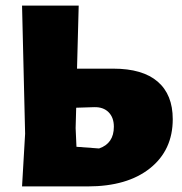

<svg xmlns="http://www.w3.org/2000/svg" viewBox="-20 -668 651 688"><path d="M59 0 70 -189 59 -648H262L256 -422H386Q491 -422 545 -375.5Q599 -329 599 -241Q599 -130 517.5 -65Q436 0 294 0ZM251 -209 254 -142 335 -136Q388 -154 388 -214Q388 -247 369 -266Q350 -285 317 -284L253 -282Z"/></svg>

Font: Alegreya Sans Black
Style: Regular
Weight: 900
Designer: Juan Pablo del Peral
Foundry: Huerta Tipografica
Version: Version 2.007